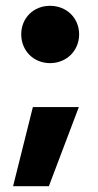

<svg xmlns="http://www.w3.org/2000/svg" viewBox="-20 -522 337 660"><path d="M152 -305C209 -305 252 -348 252 -404C252 -460 209 -502 152 -502C95 -502 53 -460 53 -404C53 -348 95 -305 152 -305ZM148 118 251 -154H93L25 118Z"/></svg>

Font: UULA Sans
Style: Bold
Weight: 700
Designer: Mohamed Gaber, Laura Garcia Mut
Foundry: Kief Type Foundry
Version: Version 3.006;hotconv 1.0.109;makeotfexe 2.5.65596